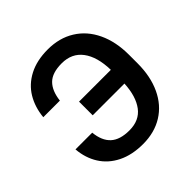

<svg xmlns="http://www.w3.org/2000/svg" viewBox="-189 -873 1038 1038"><g transform="rotate(-45 330.5 -353.5)"><path d="M327.1 -94.7Q403.3 -94.7 442.6 -147.2Q481.9 -199.7 486.8 -293H244.1V-397.5H487.3Q484.9 -499 443.1 -554.7Q401.4 -610.4 324.2 -610.4Q251.5 -610.4 217 -576.2Q182.6 -542 174.8 -474.6H47.9Q54.7 -545.4 87.4 -599.9Q120.1 -654.3 179.9 -685.5Q239.7 -716.8 324.2 -716.8Q412.1 -716.8 477.8 -676Q543.5 -635.3 578.9 -560.3Q614.3 -485.4 614.3 -385.7V-320.3Q614.3 -220.2 579.3 -145.5Q544.4 -70.8 479.5 -30.5Q414.6 9.8 327.1 9.8Q243.2 9.8 182.4 -20.5Q121.6 -50.8 87.6 -104.5Q53.7 -158.2 47.9 -228.5H175.8Q182.6 -161.1 219 -127.9Q255.4 -94.7 327.1 -94.7Z"/></g></svg>

Font: Pretendard GOV SemiBold
Style: Regular
Weight: 600
Designer: Base glyphs from Inter by Rasmus Andersson; Hangeul glyphs from Noto Sans CJK(Source Han Sans) by Jang Soo-young and Kan
Foundry: Kil Hyung-jin
Version: Version 1.309